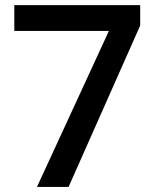

<svg xmlns="http://www.w3.org/2000/svg" viewBox="-20 -733 611 753"><path d="M36.1 -611.8V-712.9H529.8V-632.8L249 0H125L407.2 -611.8Z"/></svg>

Font: OpenSans-Semibold
Style: Regular
Weight: 600
Foundry: Ascender Corporation
Version: Version 1.10